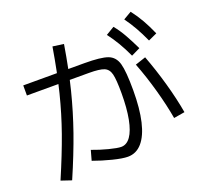

<svg xmlns="http://www.w3.org/2000/svg" viewBox="-140 -970 1217 1154"><g transform="rotate(-20 469.0 -393.0)"><path d="M294.9 -773.4 365.2 -763.7Q339.8 -608.4 308.6 -484.4Q277.3 -360.4 235.4 -240.7Q193.4 -121.1 130.9 23.4L64.5 1Q127 -144.5 167.5 -258.8Q208 -373 238.3 -494.1Q268.6 -615.2 294.9 -773.4ZM728.5 -499 795.9 -521.5Q831.1 -428.7 860.4 -325.2Q889.6 -221.7 905.3 -130.9L835 -119.1Q820.3 -205.1 792 -306.6Q763.7 -408.2 728.5 -499ZM626 -726.6 679.7 -758.8Q709 -722.7 731.9 -682.1Q754.9 -641.6 782.2 -585L725.6 -557.6Q701.2 -610.4 677.7 -649.9Q654.3 -689.5 626 -726.6ZM755.9 -778.3 807.6 -808.6Q837.9 -769.5 861.8 -727.5Q885.7 -685.5 908.2 -633.8L852.5 -608.4Q829.1 -660.2 806.2 -700.2Q783.2 -740.2 755.9 -778.3ZM281.2 -46.9 298.8 -110.4Q347.7 -91.8 400.9 -78.1Q454.1 -64.5 477.5 -64.5Q512.7 -64.5 537.6 -99.6Q562.5 -134.8 575.7 -203.1Q588.9 -271.5 588.9 -368.2Q588.9 -454.1 580.1 -489.7Q571.3 -525.4 543 -537.1Q514.6 -548.8 446.3 -548.8H49.8V-613.3H439.5Q545.9 -613.3 589.4 -597.2Q632.8 -581.1 647 -531.2Q661.1 -481.4 661.1 -360.4Q661.1 -243.2 642.1 -161.6Q623 -80.1 585.9 -37.6Q548.8 4.9 495.1 4.9Q461.9 4.9 399.4 -10.7Q336.9 -26.4 281.2 -46.9Z"/></g></svg>

Font: WEMIX Pretendard Variable
Style: Regular
Weight: 400
Designer: Base glyphs from Inter by Rasmus Andersson; Hangeul glyphs from Noto Sans CJK(Source Han Sans) by Jang Soo-young and Kan
Foundry: Kil Hyung-jin
Version: Version 1.000;Glyphs 3.2 (3208)